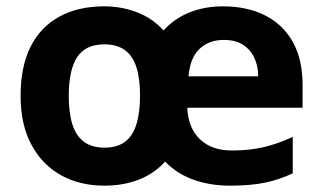

<svg xmlns="http://www.w3.org/2000/svg" viewBox="-20 -576 1018 606"><path d="M683 -556Q761 -556 817.5 -527Q874 -498 904.5 -443Q935 -388 935 -308V-236H571Q574 -172 611 -136.5Q648 -101 712 -101Q767 -101 812 -111.5Q857 -122 904 -144V-29Q862 -9 816.5 0.5Q771 10 706 10Q644 10 591.5 -8.5Q539 -27 501 -66Q467 -28 418 -9Q369 10 310 10Q232 10 172.5 -23Q113 -56 79 -119.5Q45 -183 45 -274Q45 -365 76 -427.5Q107 -490 166.5 -523Q226 -556 309 -556Q364 -556 413 -537Q462 -518 496 -480Q520 -506 548.5 -522.5Q577 -539 611 -547.5Q645 -556 683 -556ZM309 -436Q250 -436 223.5 -395.5Q197 -355 197 -274Q197 -220 208.5 -183.5Q220 -147 245 -128.5Q270 -110 310 -110Q350 -110 374.5 -128.5Q399 -147 410.5 -183.5Q422 -220 422 -274Q422 -328 410.5 -364Q399 -400 374 -418Q349 -436 309 -436ZM686 -450Q640 -450 610 -422Q580 -394 575 -335H795Q795 -368 782.5 -394Q770 -420 746.5 -435Q723 -450 686 -450Z"/></svg>

Font: Noto Sans Kannada
Style: Regular
Weight: 400
Designer: Jelle Bosma - Monotype Design Team
Foundry: Monotype Imaging Inc.
Version: Version 2.003